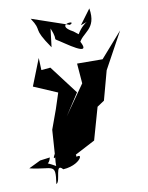

<svg xmlns="http://www.w3.org/2000/svg" viewBox="-156 -861 911 1180"><g transform="rotate(-10 299.5 -271.0)"><path d="M25 83 -49 119C94 154 118 108 98 243C128 232 109 108 156 161C288 153 313 36 191 138C295 142 234 10 205 108L373 20L430 -181L475 -211L524 -392L648 -619L511 -463L352 -464L362 -339L233 -155L321 -290L186 -468L129 -463L126 -539L60 -372L207 -309L175 -211L131 -90L120 71L266 -29L149 12C70 128 131 94 178 -17C102 8 118 173 117 134C-29 49 65 170 87 75ZM365 -662C247 -725 407 -732 350 -706L119 -785C181 -691 114 -736 215 -590L229 -705C272 -601 209 -661 298 -600C400 -531 441 -522 378 -622L388 -578C415 -650 508 -647 485 -785L416 -692C510 -722 442 -723 393 -640Z"/></g></svg>

Font: Asimov Silicon
Style: Regular
Weight: 400
Designer: Google
Version: Version 2.000980; 2014